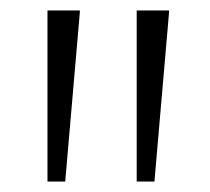

<svg xmlns="http://www.w3.org/2000/svg" viewBox="-20 -828 402 368"><path d="M133 -808V-804L105 -480H71V-808ZM304 -808V-804L276 -480H242V-808Z"/></svg>

Font: Encode Sans Normal
Style: Light
Weight: 300
Designer: Pablo Impallari, Andres Torresi
Foundry: Pablo Impallari, Andres Torresi
Version: Version 1.000; ttfautohint (v1.00) -l 8 -r 50 -G 200 -x 14 -